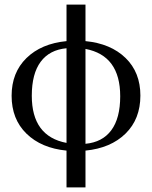

<svg xmlns="http://www.w3.org/2000/svg" viewBox="-20 -653 665 840"><path d="M271 -632.8H354V-473.1Q464.4 -462.4 529.3 -399.4Q594.2 -336.4 594.2 -234.9Q594.2 -132.3 529.3 -68.6Q464.4 -4.9 354 5.9V167H271V5.9Q160.6 -4.9 95.7 -68.4Q30.8 -131.8 30.8 -233.9Q30.8 -335.4 95.7 -398.9Q160.6 -462.4 271 -473.1ZM271 -27.8V-441.9Q196.8 -435.1 158 -382.8Q119.1 -330.6 119.1 -233.9Q119.1 -56.6 271 -27.8ZM354 -439V-23.9Q428.2 -30.8 467 -83.3Q505.9 -135.7 505.9 -231.9Q505.9 -410.2 354 -439Z"/></svg>

Font: Resagokr
Style: Regular
Weight: 500
Designer: gluk
Foundry: gluk
Version: Version 0.95